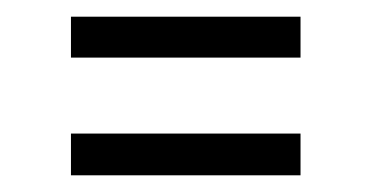

<svg xmlns="http://www.w3.org/2000/svg" viewBox="-20 -347 445 230"><path d="M340 -327V-278H65V-327ZM340 -187V-137H65V-187Z"/></svg>

Font: Katibeh
Style: Regular
Weight: 400
Designer: Arabic design by Kourosh Beigpour, Latin design by Eduardo Tunni, engineering by Lasse Fister
Version: Version 1.000